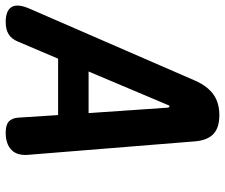

<svg xmlns="http://www.w3.org/2000/svg" viewBox="-112 -702 790 674"><g transform="rotate(90 283.0 -365.0)"><path d="M359 -33 350 -174H152L92 -33Q83 -11 66.5 -0.5Q50 10 23 10Q-17 10 -29.5 -11Q-42 -32 -23 -75L230 -657Q249 -699 278 -719.5Q307 -740 350 -740Q394 -740 416 -719.5Q438 -699 442 -657L489 -75Q494 -32 473 -11Q452 10 412 10Q385 10 373 -0.5Q361 -11 359 -33ZM343 -281 324 -558Q323 -565 319.5 -565Q316 -565 314 -558L197 -281Z"/></g></svg>

Font: Maple Mono
Style: Bold Italic
Weight: 700
Italic angle: -10°
Monospace: yes
Designer: subframe7536
Version: Version 7.000